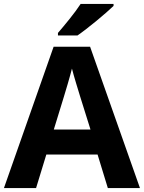

<svg xmlns="http://www.w3.org/2000/svg" viewBox="-20 -1047 730 974"><path d="M556 -1017V-1027H389C360 -982 306 -917 274 -880V-867H373C424 -902 518 -980 556 -1017ZM527 -93H690L437 -810H252L0 -93H163L215 -263H475ZM387 -556 439 -390H253L304 -556C311 -578 335 -659 345 -699C355 -659 377 -589 387 -556Z"/></svg>

Font: Noto Sans Kannada UI
Style: Bold
Weight: 700
Designer: Jelle Bosma - Monotype Design Team
Foundry: Monotype Imaging Inc.
Version: Version 2.005